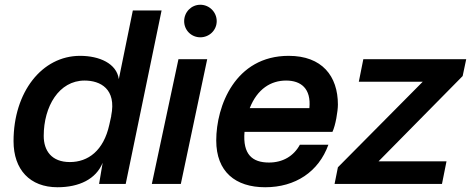

<svg xmlns="http://www.w3.org/2000/svg" viewBox="-20 -774 1982 808"><path d="M660 -730H539L480 -441C471 -507 398 -539 317 -539C156 -539 37 -386 37 -180C37 -60 106 14 222 14C313 14 384 -20 412 -89L397 0H509ZM164 -202C164 -326 228 -435 336 -435C402 -435 471 -400 448 -287V-285L440 -249C416 -140 351 -92 274 -92C197 -92 164 -140 164 -202Z M852 -525H731L619 0H741ZM755 -685C755 -647 785 -617 823 -617C861 -617 892 -647 892 -685C892 -723 861 -754 823 -754C785 -754 755 -723 755 -685Z M1195 -539C969 -539 890 -327 890 -183C890 -51 971 14 1096 14C1223 14 1321 -51 1362 -165H1242C1216 -117 1170 -90 1112 -90C1042 -90 1001 -124 1009 -219H1379C1392 -246 1402 -306 1402 -334C1402 -454 1335 -539 1195 -539ZM1031 -319C1063 -400 1120 -435 1184 -435C1246 -435 1290 -402 1282 -319Z M1942 -525H1509L1490 -430H1759L1402 -70L1388 0H1840L1859 -95H1573L1927 -454Z"/></svg>

Font: Nacelle SemiBold
Style: Italic
Weight: 600
Italic angle: -12°
Designer: Sora Sagano
Foundry: Sora Sagano
Version: Version 1.000;FEAKit 1.0